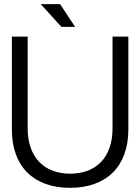

<svg xmlns="http://www.w3.org/2000/svg" viewBox="-20 -890 674 923"><path d="M37 -267C37 -91 141 13 316 13C493 13 597 -91 597 -267V-714H521V-273C521 -136 445 -55 316 -55C189 -56 113 -137 113 -273V-714H37ZM176 -870 275 -761H341L269 -870Z"/></svg>

Font: Non Bureau Light
Style: Regular
Weight: 300
Designer: Jona Saucedo
Foundry: Non Foundry
Version: Version 1.000;FEAKit 1.0